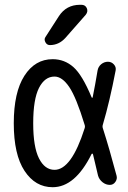

<svg xmlns="http://www.w3.org/2000/svg" viewBox="-20 -780 540 810"><path d="M317.4 -759.8H323.2Q339.8 -759.8 346.2 -745.6Q352.5 -731.4 341.8 -717.8L255.9 -620.1Q228.5 -589.8 190.4 -589.8Q177.7 -589.8 171.4 -602.1Q165 -614.3 171.9 -624L228.5 -711.9Q259.8 -759.8 317.4 -759.8ZM210 -457Q168.9 -457 144.5 -409.2Q120.1 -361.3 120.1 -259.8Q120.1 -160.2 144.5 -111.8Q168.9 -63.5 210 -63.5Q281.2 -63.5 336.9 -238.3Q339.8 -246.1 336.9 -253.9Q301.8 -369.1 272 -413.1Q242.2 -457 210 -457ZM202.1 9.8Q128.9 9.8 83.5 -59.1Q38.1 -127.9 38.1 -259.8Q38.1 -390.6 83 -460.4Q127.9 -530.3 202.1 -530.3Q252 -530.3 289.6 -497.1Q327.1 -463.9 366.2 -370.1Q369.1 -364.3 371.1 -370.1Q381.8 -422.9 391.6 -482.4Q394.5 -499 407.2 -509.3Q419.9 -519.5 435.5 -519.5Q450.2 -519.5 460.4 -508.3Q470.7 -497.1 467.8 -482.4Q442.4 -350.6 414.1 -254.9Q411.1 -246.1 414.1 -238.3Q441.4 -153.3 471.7 -39.1Q475.6 -25.4 466.8 -12.7Q458 0 443.4 0Q426.8 0 412.6 -11.2Q398.4 -22.5 393.6 -39.1Q391.6 -46.9 383.8 -80.6Q376 -114.3 372.1 -129.9Q371.1 -131.8 369.1 -131.8Q367.2 -131.8 366.2 -129.9Q296.9 9.8 202.1 9.8Z"/></svg>

Font: Rounded Mgen+ 1m regular
Style: Regular
Weight: 400
Designer: [Source Han Sans]
Ryoko NISHIZUKA  (kana & ideographs); Paul D. Hunt (Latin, Greek & Cyrillic); Wenlong ZHANG  (bopomofo
Version: Version 1.059.20150602